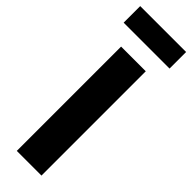

<svg xmlns="http://www.w3.org/2000/svg" viewBox="-305 -897 902 902"><g transform="rotate(45 146.5 -445.5)"><path d="M229 0H65V-693H229ZM-6 -781V-891H299V-781Z"/></g></svg>

Font: Statis Sans
Style: Bold
Weight: 700
Designer: bBox Type GmbH
Foundry: bBox Type GmbH
Version: Version 1.000